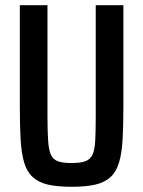

<svg xmlns="http://www.w3.org/2000/svg" viewBox="-20 -708 549 736"><path d="M255 8Q199 8 163 -0.5Q127 -9 105 -29.5Q83 -50 72.5 -85.5Q62 -121 59 -174Q56 -227 56 -302V-688H162V-264Q162 -205 164.5 -168.5Q167 -132 175.5 -114Q184 -96 203 -89.5Q222 -83 254 -83Q287 -83 306 -89.5Q325 -96 334 -114Q343 -132 345 -168.5Q347 -205 347 -264V-688H453V-302Q453 -227 450 -174Q447 -121 436.5 -85.5Q426 -50 404 -29.5Q382 -9 346 -0.5Q310 8 255 8Z"/></svg>

Font: Saira Condensed SemiBold
Style: Regular
Weight: 600
Width: 3
Designer: Hector Gatti with collaboration of the Omnibus-Type team
Foundry: Omnibus-Type
Version: Version 1.100